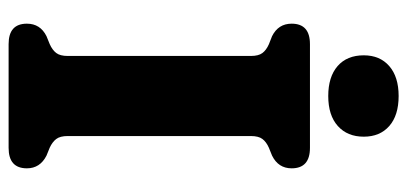

<svg xmlns="http://www.w3.org/2000/svg" viewBox="-270 -676 946 446"><g transform="rotate(90 203.0 -453.0)"><path d="M296 -137.5Q296 -119.5 303 -110.5Q310 -101.5 323 -95.5L341.5 -88Q371 -73 371 -42.5Q371 0 323.5 0H82.5Q35 0 35 -42.5Q35 -73.5 64 -88L82.5 -95.5Q96 -101.5 103 -110.5Q110 -119.5 110 -137.5V-562.5Q110 -580.5 103.2 -589.5Q96.5 -598.5 83 -604.5L64 -612Q35 -626.5 35 -657.5Q35 -700 82.5 -700H323.5Q371 -700 371 -657.5Q371 -626.5 341.5 -612L323 -604.5Q309.5 -598.5 302.8 -589.5Q296 -580.5 296 -562.5ZM203 -742.5Q158.5 -742.5 133.5 -764.2Q108.5 -786 108.5 -825Q108.5 -862.5 133.5 -884.2Q158.5 -906 203 -906Q248 -906 272.8 -884.2Q297.5 -862.5 297.5 -825Q297.5 -787 272.8 -764.8Q248 -742.5 203 -742.5Z"/></g></svg>

Font: Fraunces 72pt S100
Style: Bold
Weight: 700
Version: Version 1.000; ttfautohint (v1.8.3)